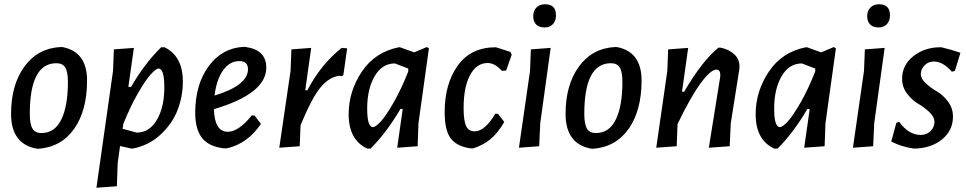

<svg xmlns="http://www.w3.org/2000/svg" viewBox="-20 -690 4540 902"><path d="M263 -469H273Q389 -447 389 -312Q389 -171 328.5 -85Q268 1 160 9L150 8Q32 -15 32 -155Q32 -291 94.5 -377Q157 -463 263 -469ZM245 -393Q120 -393 120 -155Q120 -107 132.5 -86Q145 -65 175 -65Q237 -65 268 -128.5Q299 -192 299 -305Q299 -353 286.5 -373Q274 -393 245 -393Z M609 -465 583 -282H596Q658 -390 737 -468H753Q839 -426 839 -307Q839 -237 814 -172.5Q789 -108 733.5 -57Q678 -6 603 8H598L544 -4L533 75L529 185L433 192L511 -357L515 -458ZM725 -368Q713 -368 688 -340.5Q663 -313 627 -250Q591 -187 559 -107L556 -85L622 -67Q682 -67 717 -127Q752 -187 752 -279Q752 -368 725 -368Z M1206 -108Q1142 -14 1045 7H1032Q962 -1 929.5 -41.5Q897 -82 897 -162Q898 -295 961 -380Q1024 -465 1126 -470L1136 -469Q1231 -455 1231 -372Q1231 -250 985 -177Q988 -71 1050 -71Q1101 -71 1163 -148L1176 -147ZM1104 -403Q1059 -403 1028 -359.5Q997 -316 988 -241Q1145 -289 1145 -365Q1145 -403 1104 -403Z M1442 -465 1414 -266H1424Q1487 -387 1585 -465L1611 -463L1593 -337L1585 -332L1574 -334Q1526 -328 1485.5 -279Q1445 -230 1392 -102L1388 -3L1292 4L1345 -357L1349 -458Z M1854 -468H1859L1926 -444L1985 -469L1995 -463L1946 -111L1942 -3L1846 4L1872 -178H1861Q1796 -67 1721 8H1705Q1618 -33 1618 -153Q1618 -261 1680 -353.5Q1742 -446 1854 -468ZM1705 -180Q1705 -93 1732 -93Q1745 -93 1769.5 -120Q1794 -147 1829.5 -209Q1865 -271 1897 -352L1898 -356V-368L1835 -392Q1775 -392 1740 -332Q1705 -272 1705 -180Z M2310 -468 2378 -446 2384 -433 2358 -359 2338 -357Q2305 -394 2271 -394Q2219 -394 2188.5 -337.5Q2158 -281 2158 -182Q2158 -122 2170 -97.5Q2182 -73 2210 -73Q2258 -73 2307 -156L2320 -155L2349 -117Q2318 -64 2284 -36Q2250 -8 2203 7H2189Q2125 -3 2097 -40.5Q2069 -78 2069 -163Q2069 -296 2130.5 -382Q2192 -468 2310 -468Z M2541 -670Q2592 -670 2592 -618Q2592 -592 2577.5 -576.5Q2563 -561 2538 -561Q2513 -561 2499 -575Q2485 -589 2485 -614Q2485 -640 2500.5 -655Q2516 -670 2541 -670ZM2567 -465 2518 -111 2513 -3 2418 4 2470 -357 2474 -458Z M2868 -469H2878Q2994 -447 2994 -312Q2994 -171 2933.5 -85Q2873 1 2765 9L2755 8Q2637 -15 2637 -155Q2637 -291 2699.5 -377Q2762 -463 2868 -469ZM2850 -393Q2725 -393 2725 -155Q2725 -107 2737.5 -86Q2750 -65 2780 -65Q2842 -65 2873 -128.5Q2904 -192 2904 -305Q2904 -353 2891.5 -373Q2879 -393 2850 -393Z M3063 4 3115 -357 3119 -458 3213 -465 3184 -259H3194Q3278 -403 3355 -466H3366Q3405 -458 3430 -434.5Q3455 -411 3454 -376L3453 -363L3413 -110L3408 -3L3310 4L3363 -326L3364 -337Q3364 -363 3346 -363Q3318 -363 3270.5 -297.5Q3223 -232 3163 -107L3159 -3Z M3766 -468H3771L3838 -444L3897 -469L3907 -463L3858 -111L3854 -3L3758 4L3784 -178H3773Q3708 -67 3633 8H3617Q3530 -33 3530 -153Q3530 -261 3592 -353.5Q3654 -446 3766 -468ZM3617 -180Q3617 -93 3644 -93Q3657 -93 3681.5 -120Q3706 -147 3741.5 -209Q3777 -271 3809 -352L3810 -356V-368L3747 -392Q3687 -392 3652 -332Q3617 -272 3617 -180Z M4110 -670Q4161 -670 4161 -618Q4161 -592 4146.5 -576.5Q4132 -561 4107 -561Q4082 -561 4068 -575Q4054 -589 4054 -614Q4054 -640 4069.5 -655Q4085 -670 4110 -670ZM4136 -465 4087 -111 4082 -3 3987 4 4039 -357 4043 -458Z M4402 -468Q4446 -458 4492 -442L4466 -357L4452 -353Q4410 -401 4367 -401Q4341 -401 4323.5 -383Q4306 -365 4306 -342Q4306 -320 4329.5 -298.5Q4353 -277 4381.5 -260.5Q4410 -244 4433.5 -213Q4457 -182 4457 -142Q4457 -77 4405.5 -35Q4354 7 4274 8Q4215 0 4167 -25L4191 -113L4204 -118Q4249 -56 4305 -56Q4334 -56 4352 -74.5Q4370 -93 4370 -117Q4370 -141 4346 -163.5Q4322 -186 4293.5 -202.5Q4265 -219 4241.5 -250Q4218 -281 4218 -320Q4218 -385 4272 -427Q4326 -469 4402 -468Z"/></svg>

Font: Alegreya Sans Medium
Style: Italic
Weight: 500
Italic angle: -7°
Designer: Juan Pablo del Peral
Foundry: Huerta Tipografica
Version: Version 2.007